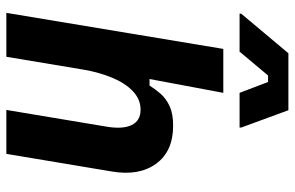

<svg xmlns="http://www.w3.org/2000/svg" viewBox="-178 -728 907 590"><g transform="rotate(90 275.0 -433.5)"><path d="M20 0 130.8 -666.7H265.8L223.3 -440H243.3Q254.2 -457.5 268.8 -474.2Q283.3 -490.8 306.7 -501.7Q330 -512.5 366.7 -512.5Q445.8 -512.5 483.8 -460Q521.7 -407.5 507.5 -324.2L453.3 0H318.3L369.2 -305Q378.3 -356.7 365 -384.6Q351.7 -412.5 317.5 -412.5Q285.8 -412.5 260.8 -388.8Q235.8 -365 219.6 -325.8Q203.3 -286.7 195 -240L155 0ZM22.5 -716.7V-721.7L144.2 -866.7H319.2L372.5 -721.7V-716.7H265.8L232.5 -804.2H212.5L139.2 -716.7Z"/></g></svg>

Font: Familjen Grotesk
Style: Bold Italic
Weight: 700
Italic angle: -9.46201°
Designer: Anders Wikstroem, Jonas Baeckman, Matilda Gysing, Kristian Moeller
Foundry: Familjen STHLM AB
Version: Version 2.002; ttfautohint (v1.8.4.7-5d5b)